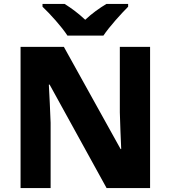

<svg xmlns="http://www.w3.org/2000/svg" viewBox="-20 -951 863 971"><path d="M321 -771H503C533 -816 593 -882 628 -917V-931H518C483 -910 446 -884 411 -851C376 -884 342 -909 307 -931H195V-917C233 -881 292 -816 321 -771ZM739 0V-714H586V-383C587 -325 591 -254 593 -197H590L303 -714H84V0H236V-330C234 -391 230 -465 227 -523H231L519 0Z"/></svg>

Font: Noto Sans Arabic UI XBd
Style: Regular
Weight: 800
Designer: Monotype Design Team, Nadine Chahine and Nizar Qandah
Foundry: Monotype Imaging Inc.
Version: Version 2.010